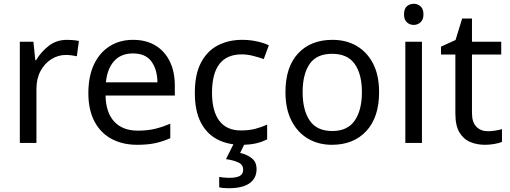

<svg xmlns="http://www.w3.org/2000/svg" viewBox="-20 -757 2701 1017"><path d="M335 -546Q350 -546 367.5 -544.5Q385 -543 398 -540L387 -459Q374 -462 358.5 -464Q343 -466 329 -466Q288 -466 252 -443.5Q216 -421 194.5 -380.5Q173 -340 173 -286V0H85V-536H157L167 -438H171Q197 -482 238 -514Q279 -546 335 -546Z M685 -546Q754 -546 803.5 -516Q853 -486 879.5 -431.5Q906 -377 906 -304V-251H539Q541 -160 585.5 -112.5Q630 -65 710 -65Q761 -65 800.5 -74.5Q840 -84 882 -102V-25Q841 -7 801 1.5Q761 10 706 10Q630 10 571.5 -21Q513 -52 480.5 -113.5Q448 -175 448 -264Q448 -352 477.5 -415Q507 -478 560.5 -512Q614 -546 685 -546ZM684 -474Q621 -474 584.5 -433.5Q548 -393 541 -321H814Q813 -389 782 -431.5Q751 -474 684 -474Z M1257 10Q1186 10 1130.5 -19Q1075 -48 1043.5 -109Q1012 -170 1012 -265Q1012 -364 1045 -426Q1078 -488 1134.5 -517Q1191 -546 1263 -546Q1304 -546 1342 -537.5Q1380 -529 1404 -517L1377 -444Q1353 -453 1321 -461Q1289 -469 1261 -469Q1103 -469 1103 -266Q1103 -169 1141.5 -117.5Q1180 -66 1256 -66Q1300 -66 1333.5 -75Q1367 -84 1395 -97V-19Q1368 -5 1335.5 2.5Q1303 10 1257 10ZM1339 139Q1339 187 1302 213.5Q1265 240 1191 240Q1159 240 1141 235V180Q1150 182 1165 183.5Q1180 185 1194 185Q1230 185 1249 175.5Q1268 166 1268 141Q1268 115 1241.5 103Q1215 91 1177 86L1220 0H1278L1252 53Q1288 61 1313.5 81Q1339 101 1339 139Z M1988 -269Q1988 -136 1920.5 -63Q1853 10 1738 10Q1667 10 1611.5 -22.5Q1556 -55 1524 -117.5Q1492 -180 1492 -269Q1492 -402 1559 -474Q1626 -546 1741 -546Q1814 -546 1869.5 -513.5Q1925 -481 1956.5 -419.5Q1988 -358 1988 -269ZM1583 -269Q1583 -174 1620.5 -118.5Q1658 -63 1740 -63Q1821 -63 1859 -118.5Q1897 -174 1897 -269Q1897 -364 1859 -418Q1821 -472 1739 -472Q1657 -472 1620 -418Q1583 -364 1583 -269Z M2172 -737Q2192 -737 2207.5 -723.5Q2223 -710 2223 -681Q2223 -653 2207.5 -639Q2192 -625 2172 -625Q2150 -625 2135 -639Q2120 -653 2120 -681Q2120 -710 2135 -723.5Q2150 -737 2172 -737ZM2215 -536V0H2127V-536Z M2564 -62Q2584 -62 2605 -65.5Q2626 -69 2639 -73V-6Q2625 1 2599 5.5Q2573 10 2549 10Q2507 10 2471.5 -4.5Q2436 -19 2414 -55Q2392 -91 2392 -156V-468H2316V-510L2393 -545L2428 -659H2480V-536H2635V-468H2480V-158Q2480 -109 2503.5 -85.5Q2527 -62 2564 -62Z"/></svg>

Font: Noto Sans PhagsPa
Style: Regular
Weight: 400
Designer: Monotype Design Team
Foundry: Monotype Imaging Inc.
Version: Version 2.004; ttfautohint (v1.8.4.7-5d5b)